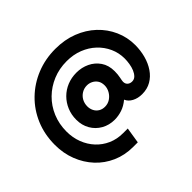

<svg xmlns="http://www.w3.org/2000/svg" viewBox="-208 -965 1435 1435"><g transform="rotate(-45 510.0 -247.0)"><path d="M437 218Q350 218 276 185.5Q202 153 148 95Q94 37 64 -40Q34 -117 34 -206Q34 -316 73 -408.5Q112 -501 182 -569Q252 -637 344.5 -674.5Q437 -712 544 -712Q642 -712 723 -680.5Q804 -649 863 -593.5Q922 -538 954.5 -465Q987 -392 987 -310Q987 -252 972.5 -198.5Q958 -145 929.5 -103Q901 -61 859.5 -37Q818 -13 764 -13Q720 -13 686 -31Q652 -49 639 -80Q602 -49 562.5 -36Q523 -23 484 -23Q426 -23 379.5 -49.5Q333 -76 306.5 -122Q280 -168 280 -226Q280 -279 299 -324.5Q318 -370 352 -404Q386 -438 431.5 -456.5Q477 -475 530 -475Q585 -475 632.5 -452.5Q680 -430 710 -386.5Q740 -343 740 -280Q740 -246 734 -217.5Q728 -189 728 -180Q728 -158 742 -145.5Q756 -133 778 -133Q800 -133 815.5 -148.5Q831 -164 841 -188Q851 -212 855.5 -240.5Q860 -269 860 -294Q860 -354 836 -407Q812 -460 769 -500.5Q726 -541 667.5 -564Q609 -587 539 -587Q460 -587 392.5 -559Q325 -531 274 -481Q223 -431 194.5 -363Q166 -295 166 -215Q166 -151 187.5 -95Q209 -39 248 3Q287 45 340 68.5Q393 92 457 92H506L486 218ZM501 -143Q532 -143 557 -159.5Q582 -176 597 -202.5Q612 -229 612 -258Q612 -289 598.5 -309.5Q585 -330 563.5 -341Q542 -352 518 -352Q487 -352 462 -336.5Q437 -321 423 -295.5Q409 -270 409 -238Q409 -213 420 -191Q431 -169 452 -156Q473 -143 501 -143Z"/></g></svg>

Font: MuseoModerno Thin SemiBold
Style: Italic
Weight: 600
Italic angle: -9°
Version: Version 1.003